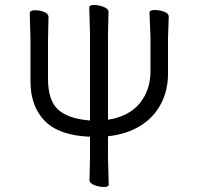

<svg xmlns="http://www.w3.org/2000/svg" viewBox="-20 -738 794 768"><path d="M338 -18 340 -107V-191Q216 -196 159 -254.5Q102 -313 102 -411V-576L99 -685Q99 -697 119.5 -697Q140 -697 157 -690Q174 -683 174 -670L172 -574V-423Q172 -337 212 -300Q252 -263 340 -256V-602L337 -708Q337 -718 356 -718Q375 -718 394.5 -710.5Q414 -703 414 -690L412 -601V-259Q495 -272 538.5 -324.5Q582 -377 582 -455V-585L578 -687Q578 -698 598.5 -698Q619 -698 637 -691Q655 -684 655 -672L652 -584V-443Q652 -376 623.5 -322Q595 -268 541 -234.5Q487 -201 412 -193V-106L415 0Q415 10 396 10Q377 10 357.5 2.5Q338 -5 338 -18Z"/></svg>

Font: LXGW WenKai
Style: Regular
Weight: 400
Designer: LXGW / Fontworks Inc.
Foundry: LXGW / Fontworks Inc.
Version: Version 1.520; June 14, 2025